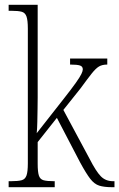

<svg xmlns="http://www.w3.org/2000/svg" viewBox="-20 -780 497 800"><path d="M16 0V-25H26Q55 -25 70 -29Q85 -33 90.5 -49Q96 -65 96 -99V-661Q96 -695 90.5 -711Q85 -727 70.5 -731Q56 -735 29 -735H16V-760H137V-374Q137 -354 136.5 -326.5Q136 -299 135.5 -272Q135 -245 133 -225L246 -369Q279 -411 296 -435Q313 -459 319 -471.5Q325 -484 325 -491Q325 -503 313.5 -507Q302 -511 272 -511V-536H427V-511Q406 -511 392.5 -503Q379 -495 362 -473.5Q345 -452 315 -411L244 -322L354 -117Q380 -66 400 -45.5Q420 -25 451 -25H457V0H447Q414 0 393.5 -6.5Q373 -13 356 -35Q339 -57 314 -103L217 -289L137 -188V-98Q137 -64 142 -48.5Q147 -33 161.5 -29Q176 -25 204 -25H208V0Z"/></svg>

Font: Noto Serif Sinhala Condensed ExtraLight
Style: Regular
Weight: 200
Width: 3
Designer: Jelle Bosma - Monotype Design Team
Foundry: Monotype Imaging Inc.
Version: Version 2.007; ttfautohint (v1.8.4.7-5d5b)